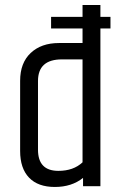

<svg xmlns="http://www.w3.org/2000/svg" viewBox="-20 -740 488 763"><path d="M419 -673V-627H379V0H310V-33Q265 3 198 3Q131 3 95.5 -34Q60 -71 60 -140V-419Q60 -490 102 -529.5Q144 -569 214 -569H308V-627H183V-673H308V-720H379V-673ZM308 -504H226Q131 -504 131 -418V-145Q131 -61 212 -61Q272 -61 308 -95Z"/></svg>

Font: Khand
Style: Regular
Weight: 400
Designer: Devanagari: Sanchit Sawaria, Jyotish Sonowal; Latin: Satya Rajpurohit
Foundry: Indian Type Foundry
Version: Version 1.101;PS 1.0;hotconv 1.0.78;makeotf.lib2.5.61930; tt